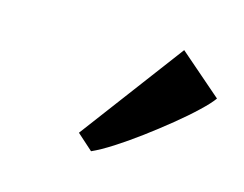

<svg xmlns="http://www.w3.org/2000/svg" viewBox="-50 -938 497 391"><g transform="rotate(15 198.5 -742.0)"><path d="M133 -647.5 296.5 -865.5 386.5 -787.5Q378.5 -776 359.2 -757.8Q340 -739.5 314.5 -718.8Q289 -698 261.8 -677.8Q234.5 -657.5 209.5 -641.5Q184.5 -625.5 166.5 -617.5Z"/></g></svg>

Font: Merriweather 48pt ExtraBold
Style: Italic
Weight: 800
Italic angle: -7.8°
Version: Version 2.101